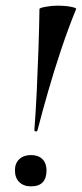

<svg xmlns="http://www.w3.org/2000/svg" viewBox="-20 -653 290 681"><path d="M113 -191Q112 -186 106.5 -187Q101 -188 102 -192Q107 -258 110.5 -332.5Q114 -407 116.5 -481Q119 -555 120 -621Q120 -625 142 -629Q164 -633 186 -633Q210 -633 231 -629Q252 -625 250 -621Q223 -555 198 -480.5Q173 -406 151.5 -331.5Q130 -257 113 -191ZM90 8Q64 8 48.5 -7Q33 -22 33 -49Q33 -74 48.5 -88.5Q64 -103 90 -103Q116 -103 130.5 -88.5Q145 -74 145 -49Q145 8 90 8Z"/></svg>

Font: Cormorant Garamond Light
Style: Bold Italic
Weight: 700
Italic angle: -10°
Version: Version 4.001